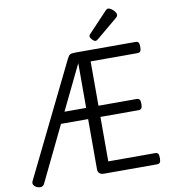

<svg xmlns="http://www.w3.org/2000/svg" viewBox="-116 -1238 1196 1352"><g transform="rotate(-10 482.0 -562.0)"><path d="M899 0H520Q498 0 487 -10Q476 -20 476 -40V-398H282L90 -1Q83 12 69 15Q55 18 36 10Q20 2 14 -10.5Q8 -23 15 -36L409 -840Q420 -863 430.5 -869Q441 -875 469 -875H899Q914 -875 920 -866.5Q926 -858 926 -835Q926 -813 920 -804Q914 -795 899 -795H564V-478H836Q851 -478 857.5 -469.5Q864 -461 864 -438Q864 -416 857.5 -407Q851 -398 836 -398H564V-80H899Q914 -80 920 -71.5Q926 -63 926 -40Q926 -18 920 -9Q914 0 899 0ZM321 -478H476V-798ZM624 -931Q614 -931 600.5 -945Q587 -959 587 -969Q587 -973 588 -976.5Q589 -980 595 -986L730 -1129Q735 -1134 739.5 -1137Q744 -1140 749 -1140Q759 -1140 772 -1131Q785 -1122 794.5 -1110Q804 -1098 804 -1088Q804 -1081 801.5 -1076Q799 -1071 789 -1063L643 -941Q637 -937 632.5 -934Q628 -931 624 -931Z"/></g></svg>

Font: Playwrite IT Moderna
Style: Regular
Weight: 400
Designer: Veronika Burian, José Scaglione
Foundry: TypeTogether
Version: Version 1.002